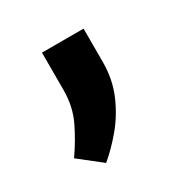

<svg xmlns="http://www.w3.org/2000/svg" viewBox="-84 -185 440 449"><g transform="rotate(-30 136.5 40.0)"><path d="M81.5 -8.8V-109.4H193.8V-19.5Q193.8 27.3 176.8 66.9Q159.7 106.4 134 137Q108.4 167.5 82.5 189L22.9 142.1Q45.9 109.4 63.7 72.8Q81.5 36.1 81.5 -8.8Z"/></g></svg>

Font: Vazirmatn RD UI FD
Style: Bold
Weight: 700
Designer: Saber Rastikerdar
Foundry: Saber Rastikerdar
Version: Version 33.003